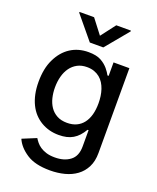

<svg xmlns="http://www.w3.org/2000/svg" viewBox="-175 -869 967 1186"><g transform="rotate(20 308.5 -275.5)"><path d="M77.4 -424Q107.6 -486.9 158.4 -519.7Q209.2 -552.6 276.3 -552.6Q328.1 -552.6 358.7 -535.9Q374.3 -527.3 386.4 -517.2Q398.4 -507.1 407.5 -496.4Q416.5 -485.8 423.1 -475.7Q429.7 -465.6 434.3 -457H442.1V-545.5H546.2V12.1Q546.2 66.1 526.6 104.8Q507.1 143.5 473.5 168.1Q440 192.8 395.2 204.4Q350.5 215.9 300.1 215.9Q202.1 215.9 146.3 179.3Q89.8 142.4 68.2 92.3L159.4 54.7Q166.5 66.4 177.2 79.7Q187.9 93 204.4 104.2Q220.9 115.4 244.5 122.9Q268.1 130.3 301.1 130.3Q362.2 130.3 400.9 101.2Q440.3 72.1 440.3 7.8V-99.4H433.6Q419.7 -75.6 403.9 -58.4Q388.1 -41.2 369.1 -30Q350.1 -18.8 327.1 -13.5Q304 -8.2 275.6 -8.2Q211.6 -8.2 159.8 -38.7Q133.9 -54 113.1 -76.3Q92.3 -98.7 77.8 -128.4Q63.2 -158 55.4 -194.6Q47.6 -231.2 47.6 -274.9Q47.6 -318.9 54.9 -355.8Q62.1 -392.8 77.4 -424ZM299 -96.2Q333.8 -96.2 360.3 -108.5Q386.7 -120.7 404.8 -144Q422.9 -167.3 432.2 -200.6Q441.4 -234 441.4 -276.3Q441.4 -299.4 438.2 -322.1Q435 -344.8 428.1 -365.6Q421.2 -386.4 410.2 -403.9Q399.1 -421.5 383.3 -434.5Q367.5 -447.4 346.6 -454.9Q325.6 -462.4 299 -462.4Q263.1 -462.4 236.2 -448Q209.2 -433.6 191.1 -408.6Q172.9 -383.5 163.9 -349.6Q154.8 -315.7 154.8 -276.3Q154.8 -241.5 162.6 -209Q170.5 -176.5 187.5 -151.5Q204.5 -126.4 232.1 -111.3Q259.6 -96.2 299 -96.2ZM137.8 -761.4V-766.7H233.7L306.8 -671.5L379.6 -766.7H475.9V-761.4L350.9 -610.8H262.4Z"/></g></svg>

Font: Inter P Medium
Style: Regular
Weight: 500
Designer: Rasmus Andersson
Foundry: rsms
Version: Version 3.018;git-588b23468